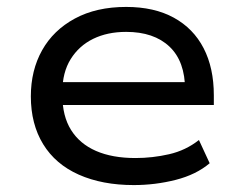

<svg xmlns="http://www.w3.org/2000/svg" viewBox="-20 -525 702 554"><path d="M366 9Q275 9 207.5 -21Q140 -51 104.5 -109Q69 -167 69 -247Q69 -322 101.5 -380Q134 -438 196 -471.5Q258 -505 344 -505Q425 -505 481.5 -474Q538 -443 567.5 -386Q597 -329 597 -250V-222H138V-288H537L514 -266Q514 -348 469 -390.5Q424 -433 344 -433Q290 -433 249 -413Q208 -393 184 -354.5Q160 -316 160 -261V-250Q160 -190 185 -150Q210 -110 257 -89.5Q304 -69 371 -69Q420 -69 468 -80Q516 -91 554 -121L585 -54Q546 -21 487 -6Q428 9 366 9Z"/></svg>

Font: Nunito Sans 7pt SemiExpanded
Style: Regular
Weight: 400
Width: 6
Designer: Vernon Adams
Foundry: Vernon Adams
Version: Version 3.101;gftools[0.9.27]